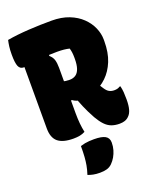

<svg xmlns="http://www.w3.org/2000/svg" viewBox="-174 -812 948 1171"><g transform="rotate(-20 300.0 -226.5)"><path d="M400 -333Q415 -301 430 -272.5Q445 -244 463 -218Q476 -198 490 -190.5Q504 -183 522 -183Q534 -183 543 -185.5Q552 -188 559 -193H565Q570 -171 571.5 -152Q573 -133 573 -105Q573 -66 566 -41Q559 -16 545 -3Q534 9 518.5 14.5Q503 20 483 20Q454 20 431 11.5Q408 3 388.5 -17.5Q369 -38 350 -71Q325 -116 307 -158.5Q289 -201 274 -247ZM18 -693Q82 -704 157 -708.5Q232 -713 307 -713Q371 -713 419.5 -694Q468 -675 501 -643Q534 -611 550.5 -572.5Q567 -534 567 -496V-486Q567 -411 545 -357Q523 -303 485.5 -267Q448 -231 402 -214Q356 -197 309 -197Q297 -197 283 -202Q269 -207 259 -215H203L187 -362Q210 -350 236 -343Q262 -336 288 -336Q311 -336 327.5 -347Q344 -358 352.5 -382.5Q361 -407 361 -445V-456Q361 -473 359 -487.5Q357 -502 353 -515Q337 -519 318 -521Q299 -523 274 -523Q217 -523 171 -518Q125 -513 94 -508Q63 -503 50 -503Q27 -503 17.5 -525Q8 -547 8 -601Q8 -632 11 -654Q14 -676 18 -693ZM264 -7Q247 2 229 5.5Q211 9 188 9Q119 9 87 -18Q55 -45 55 -105Q55 -163 55 -220.5Q55 -278 55 -335.5Q55 -393 55 -450.5Q55 -508 55 -566L241 -572L220 -516Q240 -499 246 -478Q252 -457 252 -427Q252 -377 252 -328Q252 -279 252 -230.5Q252 -182 252 -132Q252 -96 255 -65Q258 -34 264 -7ZM214 67Q230 62 243.5 59.5Q257 57 271.5 56Q286 55 302 55Q352 55 375 68Q398 81 398 111Q398 136 391.5 158.5Q385 181 374 200Q363 219 348 234Q333 249 313.5 254.5Q294 260 268 260Q244 260 224.5 256Q205 252 191 246Q201 215 205.5 190Q210 165 212 136.5Q214 108 214 67Z"/></g></svg>

Font: Recursive Casual Black
Style: Regular
Weight: 900
Version: Version 1.047